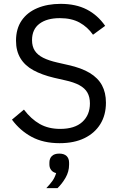

<svg xmlns="http://www.w3.org/2000/svg" viewBox="-20 -730 621 995"><path d="M289 12Q205 12 144.5 -20.5Q84 -53 42 -110L104 -162Q141 -113 186 -87.5Q231 -62 292 -62Q367 -62 406.5 -98Q446 -134 446 -194Q446 -227 433 -250Q420 -273 391.5 -288.5Q363 -304 317 -314L260 -327Q197 -342 153 -366Q109 -390 86 -428Q63 -466 63 -519Q63 -581 92 -623.5Q121 -666 173.5 -688Q226 -710 294 -710Q373 -710 429.5 -681Q486 -652 525 -596L462 -550Q434 -590 392.5 -613Q351 -636 290 -636Q223 -636 184.5 -607Q146 -578 146 -522Q146 -489 160.5 -467Q175 -445 204 -430.5Q233 -416 277 -406L334 -393Q402 -378 445 -352Q488 -326 508.5 -288Q529 -250 529 -198Q529 -134 500 -87Q471 -40 417.5 -14Q364 12 289 12ZM287 66Q312 66 325 78.5Q338 91 338 113V124Q338 159 320 190.5Q302 222 278 245H220Q240 224 252 207Q264 190 271 167Q254 163 245 151Q236 139 236 123V113Q236 91 249 78.5Q262 66 287 66Z"/></svg>

Font: IBM Plex Sans
Style: Regular
Weight: 400
Designer: Mike Abbink, Paul van der Laan, Pieter van Rosmalen
Foundry: Bold Monday
Version: Version 3.201